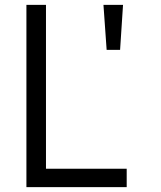

<svg xmlns="http://www.w3.org/2000/svg" viewBox="-20 -765 658 785"><path d="M88 -745H168V-75H498V0H88ZM403 -745H483L471 -561H416Z"/></svg>

Font: Trafiko Sans Variable
Style: Regular
Weight: 400
Designer: Gumpita Rahayu / Trafiko
Foundry: Tokotype / Trafiko
Version: Version 0.001;FEAKit 1.0